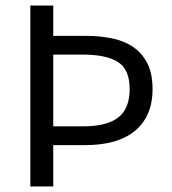

<svg xmlns="http://www.w3.org/2000/svg" viewBox="-20 -676 623 696"><path d="M90 0V-656H173V-546H291Q345 -546 390 -536Q435 -526 466.5 -503Q498 -480 515.5 -443.5Q533 -407 533 -353Q533 -301 515.5 -262.5Q498 -224 466 -199Q434 -174 389.5 -162Q345 -150 291 -150H173V0ZM173 -218H281Q367 -218 408.5 -250Q450 -282 450 -353Q450 -424 408 -451Q366 -478 281 -478H173Z"/></svg>

Font: CV Source Sans
Style: Regular
Weight: 400
Designer: Paul D. Hunt
Foundry: Adobe Systems Incorporated
Version: Version 3.001